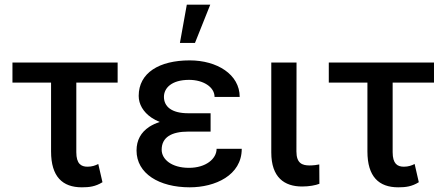

<svg xmlns="http://www.w3.org/2000/svg" viewBox="-20 -798 1925 828"><path d="M487.3 -528.3H33.7V-441.9H200.2V-145C200.2 -36.1 249.5 9.8 333 9.8C364.7 9.8 391.1 6.8 421.9 -12.2L403.8 -90.8C391.6 -84.5 377 -79.1 357.4 -79.1C329.6 -79.1 309.1 -91.8 309.1 -141.6V-441.9H487.3Z M888.2 -230.5V-309.6H792C719.2 -309.6 687 -338.9 687 -380.4C687 -418 719.7 -453.6 795.4 -453.6C856.4 -453.6 905.3 -422.9 905.3 -379.9H1013.7C1013.7 -477.5 915.5 -537.6 798.3 -537.6C666.5 -537.6 578.1 -483.9 578.1 -384.3C578.1 -348.6 597.7 -314.9 632.8 -291C643.6 -283.7 655.8 -277.3 668.9 -272C651.9 -266.6 636.7 -259.3 623.5 -251C587.9 -227.5 568.8 -193.4 568.8 -148.9C568.8 -49.3 666.5 9.8 798.3 9.8C907.2 9.8 1022.5 -41.5 1022.5 -156.2H914.1C914.1 -113.8 868.7 -74.2 794.9 -74.2C720.2 -74.2 677.2 -110.8 677.2 -152.3C677.2 -206.1 719.7 -230.5 792 -230.5ZM755.9 -612.8H820.8L886.7 -777.8H785.6Z M1149.9 -528.3V-140.6C1149.9 -32.7 1206.5 6.3 1282.7 6.3C1314 6.3 1340.8 1 1357.4 -5.4L1356.9 -88.9C1348.6 -86.9 1331.1 -84.5 1315.4 -84.5C1283.2 -84.5 1258.3 -93.8 1258.3 -145L1258.8 -528.3Z M1851.6 -528.3H1397.9V-441.9H1564.5V-145C1564.5 -36.1 1613.8 9.8 1697.3 9.8C1729 9.8 1755.4 6.8 1786.1 -12.2L1768.1 -90.8C1755.9 -84.5 1741.2 -79.1 1721.7 -79.1C1693.8 -79.1 1673.3 -91.8 1673.3 -141.6V-441.9H1851.6Z"/></svg>

Font: Bert Sans Medium
Style: Regular
Weight: 500
Designer: Christian Robertson (Google), Cristiano Sobral
Foundry: Google, Cristiano Sobral
Version: Version 3.101